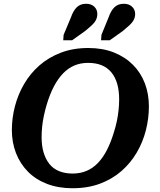

<svg xmlns="http://www.w3.org/2000/svg" viewBox="-20 -983 848 1020"><path d="M365 17Q290 17 230 -6Q170 -29 128.5 -71Q87 -113 65 -169.5Q43 -226 43 -292Q43 -356 59.5 -419Q76 -482 108.5 -537.5Q141 -593 189.5 -635.5Q238 -678 303 -703Q368 -728 449 -728Q525 -728 584.5 -704.5Q644 -681 686 -639Q728 -597 749.5 -540.5Q771 -484 771 -418Q771 -354 755 -291Q739 -228 706.5 -172.5Q674 -117 625.5 -74.5Q577 -32 512 -7.5Q447 17 365 17ZM448 -649Q408 -649 375 -635Q342 -621 315 -593Q288 -565 266.5 -524Q245 -483 229 -430Q220 -400 213.5 -370Q207 -340 204 -311Q201 -282 201 -255Q201 -209 211.5 -173.5Q222 -138 242 -112.5Q262 -87 293.5 -74Q325 -61 366 -61Q406 -61 439.5 -75Q473 -89 500 -117Q527 -145 548 -186Q569 -227 585 -280Q595 -311 601 -340.5Q607 -370 610 -399Q613 -428 613 -455Q613 -501 603 -536.5Q593 -572 572.5 -597.5Q552 -623 521 -636Q490 -649 448 -649ZM357 -891Q369 -926 388 -944.5Q407 -963 437 -963Q465 -963 481 -947.5Q497 -932 497 -909Q497 -892 490 -877.5Q483 -863 468.5 -849.5Q454 -836 432 -818L363 -769H316L318 -798ZM557 -891Q569 -926 588 -944.5Q607 -963 638 -963Q665 -963 681.5 -947.5Q698 -932 698 -909Q698 -892 690.5 -877.5Q683 -863 668.5 -849.5Q654 -836 632 -818L563 -769H517L519 -798Z"/></svg>

Font: Roboto Serif 20pt SemiBold
Style: Italic
Weight: 600
Italic angle: -10°
Version: Version 1.007